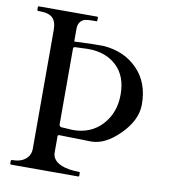

<svg xmlns="http://www.w3.org/2000/svg" viewBox="-79 -755 723 822"><g transform="rotate(10 283.0 -344.0)"><path d="M24 0Q20 0 20 -4V-16Q20 -20 24 -20Q62 -20 83 -37.5Q104 -55 104 -83V-599Q104 -636 87 -652Q70 -668 33 -668H24Q20 -668 20 -673V-685Q20 -688 24 -688H277Q281 -688 281 -685V-673Q281 -668 277 -668H269Q233 -668 222 -663Q199 -651 199 -622V-566Q270 -569 278 -569H328Q417 -562 474 -504Q531 -446 531 -351Q531 -283 468.5 -220Q406 -157 345 -157H342L210 -160H206Q199 -160 199 -155V-84Q199 -50 238 -33Q269 -20 316 -20Q320 -20 320 -16V-4Q320 0 316 0ZM199 -537V-206Q200 -196 209 -195L259 -192Q337 -192 385.5 -244.5Q434 -297 434 -377Q434 -457 387 -501Q340 -545 263 -545Q256 -545 250 -544.5Q244 -544 238 -544Q232 -544 225.5 -543.5Q219 -543 209.5 -543Q200 -543 199 -537Z"/></g></svg>

Font: Cardo
Style: Regular
Weight: 400
Designer: David J. Perry
Foundry: David J. Perry
Version: Version 1.0451